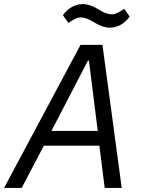

<svg xmlns="http://www.w3.org/2000/svg" viewBox="-47 -917 690 937"><path d="M487 -782Q455 -782 412 -808Q375 -832 347 -832Q324 -832 287 -805L260 -843Q300 -897 359 -897Q391 -897 434 -871Q471 -847 499 -847Q522 -847 559 -874L586 -836Q546 -782 487 -782ZM547 0H464L438 -206H167L59 0H-27L346 -698H453ZM430 -278 387 -621H382L204 -278Z"/></svg>

Font: Aneliza
Style: Italic
Weight: 400
Italic angle: -11.31°
Designer: Mike Abbink, Paul van der Laan, Pieter van Rosmalen
Foundry: Bold Monday
Version: Version 3.0